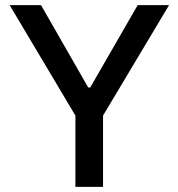

<svg xmlns="http://www.w3.org/2000/svg" viewBox="-20 -727 694 747"><path d="M139.6 -707 323.2 -386.7H331.1L515.6 -707H637.7L380.9 -277.3V0H273.4V-277.3L17.6 -707Z"/></svg>

Font: Pretendard GOV Medium
Style: Regular
Weight: 500
Designer: Base glyphs from Inter by Rasmus Andersson; Hangeul glyphs from Noto Sans CJK(Source Han Sans) by Jang Soo-young and Kan
Foundry: Kil Hyung-jin
Version: Version 1.309